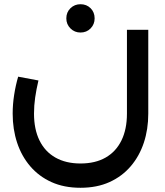

<svg xmlns="http://www.w3.org/2000/svg" viewBox="-20 -623 782 909"><path d="M361 266Q283 266 223.5 239Q164 212 123 164Q82 116 61 52.5Q40 -11 40 -85Q40 -129 47 -174Q54 -219 66 -260L162 -242Q152 -200 146.5 -161.5Q141 -123 141 -85Q141 -11 167 42Q193 95 242.5 123Q292 151 361 151Q431 151 480 123Q529 95 555 42Q581 -11 581 -85V-482H682V-85Q682 -11 661 52.5Q640 116 599 164Q558 212 498.5 239Q439 266 361 266ZM361 -469Q333 -469 313.5 -488.5Q294 -508 294 -536Q294 -565 313.5 -584Q333 -603 361 -603Q390 -603 409 -584Q428 -565 428 -536Q428 -508 409 -488.5Q390 -469 361 -469Z"/></svg>

Font: Alexandria
Style: Regular
Weight: 400
Designer: Mohamed Gaber
Foundry: Kief Type Foundry
Version: Version 5.100